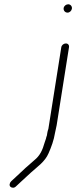

<svg xmlns="http://www.w3.org/2000/svg" viewBox="-20 -703 356 897"><path d="M266.3 -482C246.2 -355 226.1 -228 206 -101C203.6 -94.3 201.9 -88 201 -82L199.1 -70C196.9 -64.7 195.5 -59.7 194.7 -55C192.6 -50.3 190.8 -45 189.2 -39C178.2 -0.1 166.8 24.1 139.7 46C110.8 71 88.6 90.5 58 120L32.2 144C28.2 148 25.8 152.5 25.1 157.5C23.5 167.5 31 174 40.9 174C45.9 174 50.4 172 54.4 168L80.2 144C97.4 128 112.2 114.3 124.7 103C155.1 75.4 190.2 52.5 206.9 13C219.5 -15.4 231.6 -48 237 -82C238.7 -92.8 242.9 -106.5 244.7 -118L302.3 -482C304 -492.3 297.9 -500 287.7 -500C277.5 -500 268 -492.4 266.3 -482ZM277.4 -665.5C275.6 -654 284 -644 295.5 -644C305.4 -644 314.4 -652.6 315.9 -662.5C317.6 -673.3 309.4 -683 298.7 -683C288.8 -683 279 -675.4 277.4 -665.5Z"/></svg>

Font: CiSf OpenHand
Style: Obl
Weight: 400
Foundry: Cannot Into Space Fonts
Version: Version 0.7892